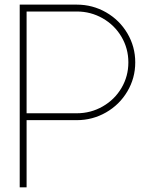

<svg xmlns="http://www.w3.org/2000/svg" viewBox="-20 -798 660 818"><path d="M64 0V-778.3H307.1Q374.5 -778.3 431.9 -745.4Q489.3 -712.4 522.7 -655.8Q556.2 -599.1 556.2 -532.2Q556.2 -465.3 522.7 -408.7Q489.3 -352.1 431.9 -319.1Q374.5 -286.1 307.1 -286.1H93.3V0ZM307.1 -749H93.3V-315.4H307.1Q366.7 -315.4 417.5 -344.5Q468.3 -373.5 497.6 -423.3Q526.9 -473.1 526.9 -532.2Q526.9 -591.3 497.6 -641.1Q468.3 -690.9 417.5 -720Q366.7 -749 307.1 -749Z"/></svg>

Font: Cherry
Style: Light
Weight: 300
Designer: Amin Abedi
Version: Version 1.00 ; ttfautohint (v1.6)